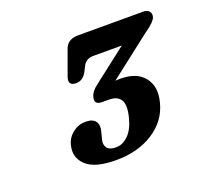

<svg xmlns="http://www.w3.org/2000/svg" viewBox="-76 -788 583 548"><g transform="rotate(-20 215.0 -514.0)"><path d="M364 -439.5Q351 -388 304.2 -358Q257.5 -328 191.5 -328Q126.5 -328 100.5 -352.8Q74.5 -377.5 84 -413.5Q89.5 -434.5 106.8 -447.8Q124 -461 145 -461Q167 -461 175.2 -449.8Q183.5 -438.5 178.5 -419.5L172.5 -396.5Q169 -382 176.2 -372.2Q183.5 -362.5 203 -362.5Q223.5 -362.5 240.8 -379.5Q258 -396.5 266 -429Q275.5 -466 265.5 -481.8Q255.5 -497.5 229.5 -497.5H209Q185 -497.5 191 -520Q195 -536 215 -550.5L317.5 -630H230.5Q208 -630 198.5 -610L191.5 -596Q179.5 -573.5 159 -573.5Q132.5 -573.5 142 -600L168.5 -673Q177.5 -700 210 -700H407.5Q420 -700 425.8 -693.2Q431.5 -686.5 429 -676.5Q425 -662.5 394 -641.5L266 -542Q273 -542.5 281 -542.5Q331 -542.5 353.5 -513.5Q376 -484.5 364 -439.5Z"/></g></svg>

Font: Fraunces 144pt SuperSoft SemiBold
Style: Italic
Weight: 600
Italic angle: -16°
Version: Version 1.000;[b76b70a41]